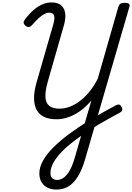

<svg xmlns="http://www.w3.org/2000/svg" viewBox="-20 -1037 1084 1576"><path d="M441 519Q403 519 371.5 504Q340 489 321.5 459.5Q303 430 303 386Q303 334 334.5 279Q366 224 421.5 169.5Q477 115 548.5 62Q620 9 698 -39Q735 -63 775.5 -86.5Q816 -110 856.5 -132Q897 -154 934 -174Q948 -181 959 -178Q970 -175 977 -160Q987 -143 982.5 -131Q978 -119 962 -111Q921 -90 877.5 -65.5Q834 -41 790.5 -15.5Q747 10 707 37Q643 78 586 121.5Q529 165 486 209.5Q443 254 418.5 298Q394 342 394 383Q394 411 408.5 425.5Q423 440 448 440Q479 440 505.5 419.5Q532 399 554 359Q576 319 593 260L730 -212Q700 -176 666 -147.5Q632 -119 595.5 -99Q559 -79 520.5 -68.5Q482 -58 443 -58Q383 -58 342 -77.5Q301 -97 280.5 -135.5Q260 -174 259.5 -230Q259 -286 280 -360L418 -839Q432 -887 423.5 -910Q415 -933 384 -933Q365 -933 343.5 -921.5Q322 -910 297.5 -888Q273 -866 244 -832Q230 -817 217 -815.5Q204 -814 189 -826Q175 -838 174 -850Q173 -862 185 -878Q221 -925 257 -956Q293 -987 330 -1002Q367 -1017 403 -1017Q476 -1017 503 -966.5Q530 -916 503 -824L372 -366Q350 -289 353 -240Q356 -191 384.5 -168Q413 -145 468 -145Q512 -145 555.5 -162Q599 -179 640 -211Q681 -243 717 -288Q753 -333 782 -390L953 -986Q958 -1000 970 -1007Q982 -1014 1004 -1014Q1026 -1014 1036.5 -1007Q1047 -1000 1043 -984L683 255Q665 321 641.5 370.5Q618 420 589 453Q560 486 523.5 502.5Q487 519 441 519Z"/></svg>

Font: Playwrite TZ
Style: Regular
Weight: 400
Designer: Veronika Burian, José Scaglione
Foundry: TypeTogether
Version: Version 1.002